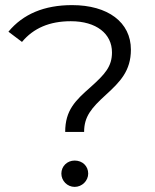

<svg xmlns="http://www.w3.org/2000/svg" viewBox="-20 -726 607 751"><path d="M13 -602 66 -562C111 -616 174 -643 257 -643C357 -643 418 -594 418 -521C418 -466 391 -436 334 -385C275 -333 235 -295 235 -210H309C309 -270 337 -303 394 -355C450 -406 492 -449 492 -532C492 -639 402 -706 262 -706C153 -706 70 -671 13 -602ZM220 -47C220 -19 243 5 272 5C301 5 325 -19 325 -47C325 -76 303 -98 272 -98C243 -98 220 -76 220 -47Z"/></svg>

Font: Malon Grotesk
Style: Regular
Weight: 400
Designer: Julieta Ulanovsky
Foundry: Julieta Ulanovsky
Version: Version 7.200